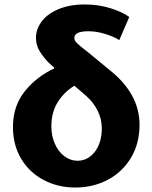

<svg xmlns="http://www.w3.org/2000/svg" viewBox="-20 -776 681 860"><path d="M376 -636Q313 -636 313 -606Q313 -594 326 -581.5Q339 -569 378 -539L469 -464Q605 -357 605 -217Q605 -133 566.5 -69Q528 -5 462.5 29.5Q397 64 317 64Q239 64 175 30Q111 -4 74.5 -65.5Q38 -127 38 -207Q38 -301 91 -367Q144 -433 222 -469V-474L199 -494Q175 -519 158 -546Q141 -573 141 -607Q141 -645 166.5 -679.5Q192 -714 242 -735Q292 -756 360 -756Q422 -756 475.5 -739Q529 -722 559 -700L514 -596Q497 -609 456 -622.5Q415 -636 376 -636ZM210 -210Q210 -168 225.5 -132.5Q241 -97 268 -76.5Q295 -56 327 -56Q374 -56 405 -96.5Q436 -137 436 -202Q436 -243 417 -281Q398 -319 363 -349L313 -392Q266 -363 238 -317.5Q210 -272 210 -210Z"/></svg>

Font: Gmarket Sans TTF Bold
Style: Regular
Weight: 700
Designer: Creative Director : Sungho Lee; Art Director : Kiwoong Choi; Project Manager : Sori Yang, Jongwook Yoon; Font Designer :
Foundry: Sandoll Inc.
Version: Version 1.000;hotconv 1.0.109;makeotfexe 2.5.65596